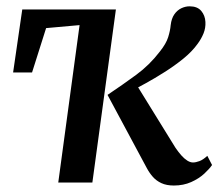

<svg xmlns="http://www.w3.org/2000/svg" viewBox="-20 -578 700 608"><path d="M272.5 0H164.5L232 -498.5L126 -489L81.5 -348.5H21.5L50.5 -548H347ZM530.5 9.5Q507.5 9.5 491.2 2Q475 -5.5 464 -18Q453 -30.5 445 -45.5L320.5 -277.5Q369 -310 411.5 -341.2Q454 -372.5 486 -414.5Q506 -439.5 512.5 -460.2Q519 -481 520.5 -498.5Q523 -519.5 532 -532.5Q541 -545.5 554 -551.8Q567 -558 580.5 -558Q605 -558 617.2 -543.5Q629.5 -529 630.5 -508.5Q631.5 -489.5 624.5 -472.2Q617.5 -455 606 -439.5Q588.5 -415 560.5 -392.2Q532.5 -369.5 501.2 -349.8Q470 -330 441.8 -314.5Q413.5 -299 394.5 -289L403.5 -324L536 -109.5Q545 -96.5 554.2 -86Q563.5 -75.5 573 -69.5Q582.5 -63.5 591 -63.5Q600 -63.5 611.5 -67.8Q623 -72 636.5 -84.5L651.5 -55.5Q643.5 -43.5 626.8 -28Q610 -12.5 585.5 -1.5Q561 9.5 530.5 9.5Z"/></svg>

Font: Merriweather 36pt Medium
Style: Italic
Weight: 500
Italic angle: -7.8°
Version: Version 2.101